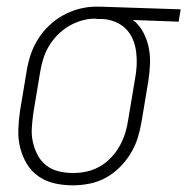

<svg xmlns="http://www.w3.org/2000/svg" viewBox="-20 -548 562 576"><path d="M198 8Q170 8 143.5 2Q117 -4 95.5 -19Q74 -34 60.5 -56.5Q47 -79 40.5 -105Q34 -131 35 -159Q36 -187 40 -215L60 -335Q64 -360 72 -384Q80 -408 94 -430.5Q108 -453 127.5 -471.5Q147 -490 170 -502.5Q193 -515 218 -521.5Q243 -528 267 -528H281L522 -520L516 -483L379 -488Q398 -473 409.5 -451.5Q421 -430 426 -406Q431 -382 430 -356Q429 -330 425 -305L405 -185Q401 -160 393.5 -135.5Q386 -111 372.5 -88.5Q359 -66 339.5 -46.5Q320 -27 297 -14.5Q274 -2 248.5 3Q223 8 199 8ZM200 -29Q220 -29 240.5 -33.5Q261 -38 280 -49Q299 -60 314 -76Q329 -92 339.5 -111Q350 -130 356 -150Q362 -170 365 -191L385 -311Q389 -331 390 -351.5Q391 -372 388.5 -392Q386 -412 378.5 -430Q371 -448 357.5 -461.5Q344 -475 325.5 -482.5Q307 -490 287 -491H275Q272 -491 269.5 -491.5Q267 -492 264 -492Q244 -492 224 -486Q204 -480 185.5 -469Q167 -458 151.5 -442Q136 -426 125.5 -407.5Q115 -389 109 -369Q103 -349 100 -329L80 -209Q77 -187 75.5 -165Q74 -143 78.5 -122.5Q83 -102 92.5 -83.5Q102 -65 118.5 -52Q135 -39 156 -34Q177 -29 199 -29Z"/></svg>

Font: Iosevka Curly Extralight
Style: Italic
Weight: 200
Italic angle: -9°
Monospace: yes
Designer: Belleve Invis
Foundry: Belleve Invis
Version: Version 22.1.2; ttfautohint (v1.8.4)